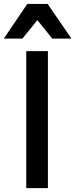

<svg xmlns="http://www.w3.org/2000/svg" viewBox="-63 -976 391 996"><path d="M-43 -775.9 78.6 -955.6H184.1L307.6 -775.9H208L130.9 -871.6L53.2 -775.9ZM73.2 0V-710.9H185.5V0Z"/></svg>

Font: Ride Light
Style: Bold
Weight: 600
Version: Version 3.000